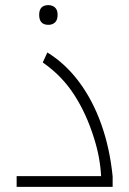

<svg xmlns="http://www.w3.org/2000/svg" viewBox="-20 -730 505 750"><path d="M45 -42H375Q373 -79 366 -116.5Q359 -154 347 -191Q318 -285 270 -359.5Q222 -434 147 -486L165 -525Q235 -482 288.5 -410.5Q342 -339 375.5 -245Q409 -151 420 -41V0H45ZM169 -633Q133 -633 133 -672Q133 -710 169 -710Q184 -710 194.5 -701Q205 -692 205 -672Q205 -652 195 -642.5Q185 -633 169 -633Z"/></svg>

Font: Noto Kufi Arabic ExtraLight
Style: Regular
Weight: 200
Designer: Monotype Design Team, David Williams, Khaled Hosny
Foundry: Google LLC
Version: Version 2.109; ttfautohint (v1.8.4.7-5d5b)